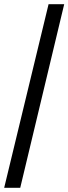

<svg xmlns="http://www.w3.org/2000/svg" viewBox="-20 -780 328 921"><path d="M0 121 213 -760H288L77 121Z"/></svg>

Font: Noto Serif Tamil ExtraBold
Style: Regular
Weight: 800
Designer: Indian Type Foundry, Tom Grace, and the Monotype Design Team
Foundry: Monotype Imaging Inc.
Version: Version 2.004; ttfautohint (v1.8.4.7-5d5b)